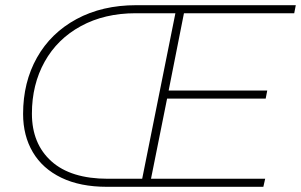

<svg xmlns="http://www.w3.org/2000/svg" viewBox="-20 -720 1160 740"><path d="M689 -669 630 -371H1010L1004 -340H624L562 -31H1002L995 0H392Q289 0 216.5 -35Q144 -70 106.5 -133.5Q69 -197 69 -281Q69 -403 122.5 -498Q176 -593 275 -646.5Q374 -700 505 -700H1120L1114 -669ZM656 -669H503Q383 -669 292 -619.5Q201 -570 152 -482Q103 -394 103 -282Q103 -166 178 -98.5Q253 -31 396 -31H528Z"/></svg>

Font: Montserrat Alternates ExLight
Style: Italic
Weight: 275
Italic angle: -11.3°
Designer: Julieta Ulanovsky
Foundry: Julieta Ulanovsky
Version: Version 7.200